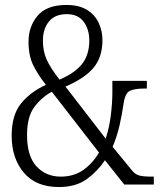

<svg xmlns="http://www.w3.org/2000/svg" viewBox="-20 -744 647 774"><path d="M217 10Q125 10 76 -48Q27 -106 27 -197Q27 -280 64.5 -326.5Q102 -373 165 -402Q132 -444 113.5 -482Q95 -520 95 -576Q95 -637 131.5 -680.5Q168 -724 248 -724Q299 -724 331 -704Q363 -684 378 -651.5Q393 -619 393 -582Q393 -515 358 -472Q323 -429 244 -395L406 -185Q421 -231 427 -281Q433 -331 433 -373V-418H572V-387H560Q524 -387 504 -378Q484 -369 478 -325Q472 -283 462 -239Q452 -195 434 -152L513 -56Q525 -41 541.5 -36.5Q558 -32 591 -32H600V0H481L403 -98Q374 -54 330 -22Q286 10 217 10ZM220 -423Q283 -450 311.5 -487Q340 -524 340 -581Q340 -625 317.5 -656Q295 -687 249 -687Q202 -687 177.5 -657.5Q153 -628 153 -580Q153 -537 168.5 -503Q184 -469 220 -423ZM225 -32Q278 -32 316 -59Q354 -86 379 -129L189 -374Q149 -353 119 -313.5Q89 -274 89 -199Q89 -115 127 -73.5Q165 -32 225 -32Z"/></svg>

Font: Noto Serif Tamil Condensed Light
Style: Regular
Weight: 300
Width: 3
Designer: Indian Type Foundry, Tom Grace, and the Monotype Design Team
Foundry: Monotype Imaging Inc.
Version: Version 2.004; ttfautohint (v1.8.4.7-5d5b)